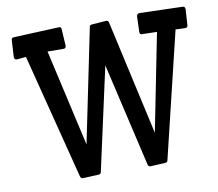

<svg xmlns="http://www.w3.org/2000/svg" viewBox="-82 -850 1081 951"><g transform="rotate(-10 458.5 -374.5)"><path d="M40.5 -632.3Q26.9 -632.3 26.9 -647.9L31.7 -730Q32.2 -738.3 35.4 -740.5Q38.6 -742.7 46.9 -743.2L272.9 -752.9Q281.2 -752.4 282.7 -748.8Q284.2 -745.1 284.7 -738.3L289.6 -657.2Q288.6 -648.9 285.6 -646.2Q282.7 -643.6 274.9 -643.6L196.3 -644.5L306.6 -157.7L423.8 -728Q425.3 -737.8 435.5 -738.3L509.3 -743.7Q519.5 -742.7 521.5 -732.4L649.9 -155.8L747.1 -646L671.9 -647.9Q666 -647.9 663.8 -650.4Q661.6 -652.8 660.6 -659.2L663.1 -738.3Q664.1 -752 677.7 -752.9L895.5 -746.6Q906.2 -745.6 906.2 -731L901.4 -654.3Q900.9 -646.5 897.9 -643.6Q895 -640.6 886.7 -640.1L839.8 -642.1L687.5 -10.3Q685.5 -1 675.8 0L599.1 3.9Q588.9 2.9 586.9 -7.3L466.3 -527.3L352.5 -10.3Q350.6 -1 340.8 0L259.3 3.9Q250.5 3.4 247.1 -7.3L86.4 -636.7Z"/></g></svg>

Font: Wellfleet
Style: Regular
Weight: 400
Designer: Riccardo De Franceschi
Foundry: Riccardo De Franceschi
Version: Version 1.002